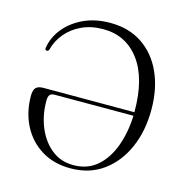

<svg xmlns="http://www.w3.org/2000/svg" viewBox="-107 -811 884 924"><g transform="rotate(15 335.0 -349.0)"><path d="M51.5 -275Q51.5 -303.5 63 -315Q74.5 -326.5 100 -326.5H553Q553 -328 553 -330Q553 -495 486 -584.5Q419 -674 306 -674Q246 -674 199.2 -652.2Q152.5 -630.5 122 -594Q91.5 -557.5 80 -512.5Q76.5 -502.5 68.5 -503.5Q59 -504.5 60.5 -514.5Q68.5 -568.5 104.5 -613.2Q140.5 -658 198.5 -685Q256.5 -712 330 -712Q424 -712 490.8 -667Q557.5 -622 593.2 -542.5Q629 -463 629 -359Q629 -253 592 -168.8Q555 -84.5 486.8 -35.2Q418.5 14 324.5 14Q241 14 179.8 -24Q118.5 -62 85 -127.2Q51.5 -192.5 51.5 -275ZM129.5 -270Q129.5 -198.5 154.8 -138Q180 -77.5 225.8 -41Q271.5 -4.5 334 -4.5Q405 -4.5 452.5 -46.2Q500 -88 525 -157.2Q550 -226.5 553 -309L161 -308.5Q144 -308.5 136.8 -300Q129.5 -291.5 129.5 -270Z"/></g></svg>

Font: Fraunces 72pt S000 Light
Style: Regular
Weight: 300
Version: Version 1.000; ttfautohint (v1.8.3)